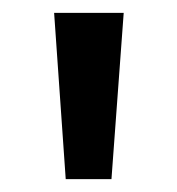

<svg xmlns="http://www.w3.org/2000/svg" viewBox="-20 -820 275 298"><path d="M82 -542 64 -800H172L153 -542Z"/></svg>

Font: Noto Sans Malayalam Condensed Medium
Style: Regular
Weight: 500
Width: 3
Designer: Jelle Bosma - Monotype Design Team
Foundry: Monotype Imaging Inc.
Version: Version 2.104; ttfautohint (v1.8.4.7-5d5b)